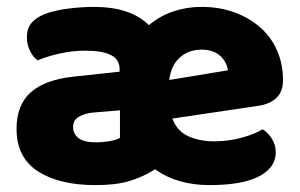

<svg xmlns="http://www.w3.org/2000/svg" viewBox="-20 -521 871 557"><path d="M252 -501Q359 -501 412 -448Q444 -475 483 -488Q522 -501 564 -501Q617 -501 660.5 -485Q704 -469 735.5 -441Q767 -413 784 -374Q801 -335 801 -289Q801 -255 782 -237Q763 -219 729 -214L480 -177Q494 -140 527 -125.5Q560 -111 601 -111Q643 -111 681 -121.5Q719 -132 742 -146Q758 -136 769 -118Q780 -100 780 -80Q780 -55 766 -37Q752 -19 726.5 -7Q701 5 666 10.5Q631 16 589 16Q493 16 430 -30L422 -25Q390 -6 352.5 5Q315 16 257 16Q152 16 90 -24Q28 -64 28 -147Q28 -216 69 -253Q110 -290 196 -299L327 -313V-320Q327 -349 301.5 -361.5Q276 -374 228 -374Q191 -374 154.5 -366Q118 -358 89 -346Q76 -355 67 -373.5Q58 -392 58 -412Q58 -438 70.5 -453.5Q83 -469 109 -480Q138 -491 177.5 -496Q217 -501 252 -501ZM260 -108Q277 -108 297.5 -111.5Q318 -115 328 -121V-201L256 -195Q228 -193 210 -183Q192 -173 192 -153Q192 -133 207.5 -120.5Q223 -108 260 -108ZM565 -377Q527 -377 501.5 -354Q476 -331 471 -289L641 -317Q640 -327 635 -337.5Q630 -348 621 -357Q612 -366 598 -371.5Q584 -377 565 -377Z"/></svg>

Font: Baloo Da 2 ExtraBold
Style: Regular
Weight: 800
Designer: Noopur Datye, Sulekha Rajkumar and Ek Type
Foundry: Ek Type
Version: Version 1.640;hotconv 1.0.111;makeotfexe 2.5.65597; ttfautoh